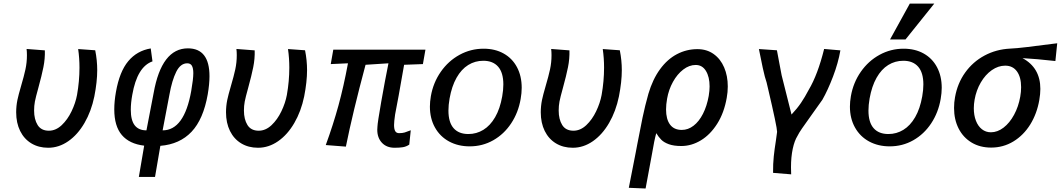

<svg xmlns="http://www.w3.org/2000/svg" viewBox="-20 -834 6066 1098"><path d="M72.5 -192Q72.5 -227.5 79.5 -262Q85 -289 101 -344Q117 -398 125.5 -437.2Q134 -476.5 134 -518.5Q134 -538 132 -554L236.5 -546Q238 -498 228.2 -449.8Q218.5 -401.5 199.5 -332.5Q184 -277 179.5 -253Q175 -228.5 175 -202Q175 -151.5 195.2 -119Q215.5 -86.5 259.5 -86.5Q299 -86.5 332.8 -118.2Q366.5 -150 389.2 -197.5Q412 -245 420.5 -291Q434.5 -370 434.5 -447Q434.5 -501 427 -553.5L524.5 -546.5Q536 -489 536 -433Q536 -366.5 519.5 -282.5Q502 -197.5 463.2 -130.8Q424.5 -64 370.5 -26.5Q316.5 11 255.5 11Q201 11 159.5 -14Q118 -39 95.2 -85Q72.5 -131 72.5 -192Z M804.5 -1Q720 -11 676.8 -61.8Q633.5 -112.5 633.5 -208.5Q633.5 -254.5 643 -308Q663.5 -424.5 713.5 -484.2Q763.5 -544 842 -557L852 -483Q764.5 -452.5 736.5 -292Q728 -245.5 728 -206Q728 -146 750.5 -117.2Q773 -88.5 817.5 -88.5L858.5 -301.5Q904 -557.5 1054.5 -557.5Q1178 -557.5 1178 -398Q1178 -353.5 1168 -294.5Q1143 -152 1075.5 -80.5Q1008 -9 897 0L866.5 178H774ZM1073.5 -313.5Q1085.5 -382 1085.5 -415.5Q1085.5 -443.5 1077.5 -457.8Q1069.5 -472 1051 -472Q1012 -472 987.8 -423.2Q963.5 -374.5 949 -293L910 -88.5Q1033.5 -88.5 1073.5 -313.5Z M1272.5 -192Q1272.5 -227.5 1279.5 -262Q1285 -289 1301 -344Q1317 -398 1325.5 -437.2Q1334 -476.5 1334 -518.5Q1334 -538 1332 -554L1436.5 -546Q1438 -498 1428.2 -449.8Q1418.5 -401.5 1399.5 -332.5Q1384 -277 1379.5 -253Q1375 -228.5 1375 -202Q1375 -151.5 1395.2 -119Q1415.5 -86.5 1459.5 -86.5Q1499 -86.5 1532.8 -118.2Q1566.5 -150 1589.2 -197.5Q1612 -245 1620.5 -291Q1634.5 -370 1634.5 -447Q1634.5 -501 1627 -553.5L1724.5 -546.5Q1736 -489 1736 -433Q1736 -366.5 1719.5 -282.5Q1702 -197.5 1663.2 -130.8Q1624.5 -64 1570.5 -26.5Q1516.5 11 1455.5 11Q1401 11 1359.5 -14Q1318 -39 1295.2 -85Q1272.5 -131 1272.5 -192Z M2137.5 -92Q2137.5 -97.5 2138.5 -109.5Q2139 -131.5 2160.2 -252.5Q2181.5 -373.5 2201.5 -472L2070.5 -463.5Q1997 -189.5 1958 4.5L1843 -4.5Q1885.5 -121 1915.5 -230.5Q1945.5 -340 1970 -472L1871.5 -467.5L1886 -550H2413L2398.5 -467.5L2291 -463.5Q2254.5 -253 2239.5 -179.5Q2233.5 -138.5 2233.5 -119Q2233.5 -95.5 2240.2 -84Q2247 -72.5 2262.5 -72.5Q2281 -72.5 2294.5 -76.5Q2308 -80.5 2329 -89L2320.5 -7Q2303.5 4.5 2284.2 7.8Q2265 11 2236.5 11Q2191 11 2164.2 -17.5Q2137.5 -46 2137.5 -92Z M2438.5 -224.5Q2438.5 -252 2444 -284Q2457.5 -361.5 2500.8 -423.5Q2544 -485.5 2608 -520.5Q2672 -555.5 2745.5 -555.5Q2811 -555.5 2860.2 -528Q2909.5 -500.5 2936.5 -449.8Q2963.5 -399 2963.5 -332Q2963.5 -302 2957.5 -268Q2944 -190 2903.2 -128.5Q2862.5 -67 2801 -32Q2739.5 3 2666 3Q2600 3 2548.2 -25Q2496.5 -53 2467.5 -104.8Q2438.5 -156.5 2438.5 -224.5ZM2852 -283Q2858.5 -319 2858.5 -351Q2858.5 -418.5 2828.8 -452.5Q2799 -486.5 2744 -486.5Q2696.5 -486.5 2657.5 -462.2Q2618.5 -438 2591 -389.5Q2563.5 -341 2551 -270.5Q2544.5 -233.5 2544.5 -201.5Q2544.5 -134.5 2574 -101Q2603.5 -67.5 2658.5 -67.5Q2705 -67.5 2744.2 -91.5Q2783.5 -115.5 2811.5 -163.8Q2839.5 -212 2852 -283Z M3072.5 -192Q3072.5 -227.5 3079.5 -262Q3085 -289 3101 -344Q3117 -398 3125.5 -437.2Q3134 -476.5 3134 -518.5Q3134 -538 3132 -554L3236.5 -546Q3238 -498 3228.2 -449.8Q3218.5 -401.5 3199.5 -332.5Q3184 -277 3179.5 -253Q3175 -228.5 3175 -202Q3175 -151.5 3195.2 -119Q3215.5 -86.5 3259.5 -86.5Q3299 -86.5 3332.8 -118.2Q3366.5 -150 3389.2 -197.5Q3412 -245 3420.5 -291Q3434.5 -370 3434.5 -447Q3434.5 -501 3427 -553.5L3524.5 -546.5Q3536 -489 3536 -433Q3536 -366.5 3519.5 -282.5Q3502 -197.5 3463.2 -130.8Q3424.5 -64 3370.5 -26.5Q3316.5 11 3255.5 11Q3201 11 3159.5 -14Q3118 -39 3095.2 -85Q3072.5 -131 3072.5 -192Z M3576 240 3615.5 38.5 3624.5 -9Q3640 -92 3654.5 -161.2Q3669 -230.5 3688 -297.5Q3712.5 -380.5 3754.5 -438Q3796.5 -495.5 3851.2 -524.2Q3906 -553 3968.5 -553Q4022 -553 4061.2 -525Q4100.5 -497 4121.2 -448.5Q4142 -400 4142 -339.5Q4142 -307.5 4136 -274.5Q4121 -189 4081.8 -126.8Q4042.5 -64.5 3988.8 -31.8Q3935 1 3876.5 1Q3833 1 3805 -9.2Q3777 -19.5 3761.8 -34.8Q3746.5 -50 3733 -72.5Q3727.5 -53.5 3721.2 -22.8Q3715 8 3705.5 63Q3686 172.5 3672 244ZM4033 -285.5Q4038 -316.5 4038 -339.5Q4038 -394 4017.2 -428.2Q3996.5 -462.5 3958.5 -462.5Q3921.5 -462.5 3887.2 -436.2Q3853 -410 3828.5 -365.8Q3804 -321.5 3795 -270Q3789 -236.5 3789 -208Q3789 -152 3811.8 -121.5Q3834.5 -91 3879 -91Q3915 -91 3946.2 -115Q3977.5 -139 4000 -183Q4022.5 -227 4033 -285.5Z M4417 -28.5Q4422.5 -63 4424 -80Q4424 -107 4372 -328.5Q4365 -357.5 4364 -362.5Q4354.5 -389 4342 -446Q4329.5 -503 4320 -553.5L4423 -546.5Q4427.5 -527 4437 -472Q4446.5 -421 4450 -403.5L4506.5 -179Q4538.5 -213 4560.8 -245.8Q4583 -278.5 4605 -320.5Q4656.5 -407 4693 -554L4786 -546Q4773.5 -474 4744 -396.5Q4714.5 -319 4683 -263.5Q4671.5 -246.5 4627.5 -185.5Q4585.5 -127 4566.8 -99.8Q4548 -72.5 4540.5 -56.5Q4523.5 -29.5 4513.5 17Q4503.5 63.5 4503.5 123Q4503.5 149 4504.5 163L4401 154.5Q4400.5 102.5 4405 60.2Q4409.5 18 4417 -28.5Z M4840.5 -224.5Q4840.5 -252 4846 -284Q4859.5 -361.5 4902.8 -423.5Q4946 -485.5 5010 -520.5Q5074 -555.5 5147.5 -555.5Q5213 -555.5 5262.2 -528Q5311.5 -500.5 5338.5 -449.8Q5365.5 -399 5365.5 -332Q5365.5 -302 5359.5 -268Q5346 -190 5305.2 -128.5Q5264.5 -67 5203 -32Q5141.5 3 5068 3Q5002 3 4950.2 -25Q4898.5 -53 4869.5 -104.8Q4840.5 -156.5 4840.5 -224.5ZM5254 -283Q5260.5 -319 5260.5 -351Q5260.5 -418.5 5230.8 -452.5Q5201 -486.5 5146 -486.5Q5098.5 -486.5 5059.5 -462.2Q5020.5 -438 4993 -389.5Q4965.5 -341 4953 -270.5Q4946.5 -233.5 4946.5 -201.5Q4946.5 -134.5 4976 -101Q5005.5 -67.5 5060.5 -67.5Q5107 -67.5 5146.2 -91.5Q5185.5 -115.5 5213.5 -163.8Q5241.5 -212 5254 -283ZM5070 -608.5 5183 -813.5H5323L5158.5 -608.5Z M5436 -216.5Q5436 -249 5441.5 -278Q5455.5 -357.5 5499.5 -419Q5543.5 -480.5 5610 -516.2Q5676.5 -552 5756.5 -556Q5792.5 -557.5 5852.5 -564.8Q5912.5 -572 5997 -583Q6000.5 -583.5 6026 -586.5L6015.5 -485Q5903.5 -497.5 5827.5 -501.5Q5929.5 -446.5 5929.5 -325.5Q5929.5 -296.5 5923.5 -262Q5910 -184 5871.8 -122.2Q5833.5 -60.5 5775.5 -25.2Q5717.5 10 5648 10Q5584 10 5536 -19Q5488 -48 5462 -99.2Q5436 -150.5 5436 -216.5ZM5814.5 -281Q5819.5 -309 5819.5 -335.5Q5819.5 -392.5 5795.8 -425.5Q5772 -458.5 5728.5 -458.5Q5688.5 -458.5 5651.8 -432.8Q5615 -407 5589 -362.5Q5563 -318 5553.5 -264Q5549 -238.5 5549 -215Q5549 -175 5561 -143.8Q5573 -112.5 5595.2 -95Q5617.5 -77.5 5646.5 -77.5Q5684.5 -77.5 5719.2 -104.2Q5754 -131 5779.2 -177.5Q5804.5 -224 5814.5 -281Z"/></svg>

Font: JuliaMono SemiBoldItalic
Style: Regular
Weight: 600
Italic angle: -9°
Monospace: yes
Designer: cormullion
Foundry: corm
Version: Version 0.049; ttfautohint (v1.8.4)